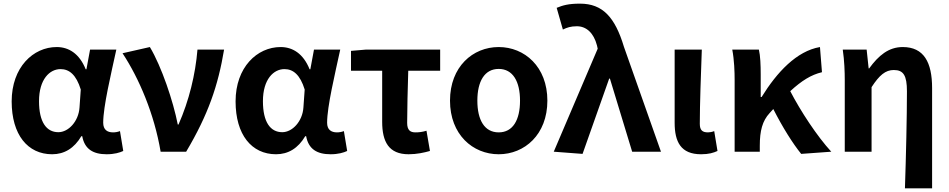

<svg xmlns="http://www.w3.org/2000/svg" viewBox="-20 -832 5205 1053"><path d="M266 14C333 14 387 -19 426 -85H431C444 -14 491 14 565 14C607 14 637 5 656 -4L638 -113C625 -108 612 -106 600 -106C569 -106 546 -120 546 -159C546 -248 589 -426 618 -560H474L454 -452H450C415 -539 356 -574 291 -574C162 -574 44 -463 44 -276C44 -93 132 14 266 14ZM300 -107C235 -107 194 -162 194 -277C194 -398 253 -453 312 -453C360 -453 398 -422 423 -341L416 -242C411 -167 356 -107 300 -107Z M861 0H1001C1122 -204 1176 -362 1209 -560H1063C1052 -425 1017 -280 959 -149H955C930 -277 866 -467 802 -574L652 -540C743 -402 826 -207 861 0Z M1494 14C1561 14 1615 -19 1654 -85H1659C1672 -14 1719 14 1793 14C1835 14 1865 5 1884 -4L1866 -113C1853 -108 1840 -106 1828 -106C1797 -106 1774 -120 1774 -159C1774 -248 1817 -426 1846 -560H1702L1682 -452H1678C1643 -539 1584 -574 1519 -574C1390 -574 1272 -463 1272 -276C1272 -93 1360 14 1494 14ZM1528 -107C1463 -107 1422 -162 1422 -277C1422 -398 1481 -453 1540 -453C1588 -453 1626 -422 1651 -341L1644 -242C1639 -167 1584 -107 1528 -107Z M2221 14C2266 14 2306 5 2338 -4L2319 -115C2296 -108 2278 -106 2258 -106C2230 -106 2213 -118 2213 -158C2213 -236 2216 -340 2219 -444H2394V-560H1987L1905 -553V-444H2076V-164C2076 -55 2112 14 2221 14Z M2715 14C2857 14 2982 -94 2982 -280C2982 -466 2857 -574 2715 -574C2573 -574 2448 -466 2448 -280C2448 -94 2573 14 2715 14ZM2715 -106C2637 -106 2598 -174 2598 -280C2598 -385 2637 -454 2715 -454C2793 -454 2832 -385 2832 -280C2832 -174 2793 -106 2715 -106Z M3175 12 3321 -401H3325L3447 0H3605L3402 -575C3353 -738 3285 -812 3161 -812C3098 -812 3067 -803 3033 -789L3067 -670C3090 -681 3110 -688 3144 -688C3195 -688 3236 -652 3254 -583L3258 -565L3017 0Z M3825 14C3868 14 3893 6 3915 -4L3897 -113C3885 -108 3872 -106 3863 -106C3833 -106 3818 -117 3818 -153C3818 -258 3824 -423 3829 -560H3680V-159C3680 -54 3714 14 3825 14Z M4374 12 4539 0C4461 -85 4371 -222 4314 -332C4377 -390 4429 -422 4488 -436L4477 -574C4349 -552 4241 -436 4157 -300H4152V-423C4152 -475 4150 -526 4142 -560H3996C4007 -503 4009 -437 4009 -393V0H4147V-33C4147 -114 4161 -169 4201 -212L4221 -234C4272 -134 4327 -46 4374 12Z M4943 201H5092V-349C5092 -490 5047 -574 4931 -574C4853 -574 4798 -527 4747 -457H4744L4733 -560H4602C4611 -499 4613 -437 4613 -393V0H4760V-354C4803 -420 4836 -448 4882 -448C4935 -448 4954 -418 4954 -331C4954 -193 4949 24 4943 201Z"/></svg>

Font: Source Han Sans KR
Style: Bold
Weight: 700
Designer: Ryoko NISHIZUKA 西塚涼子 (kana, bopomofo & ideographs); Paul D. Hunt (Latin, Greek & Cyrillic); Sandoll Communications 산돌커뮤니
Foundry: Adobe
Version: Version 2.004;hotconv 1.0.118;makeotfexe 2.5.65603